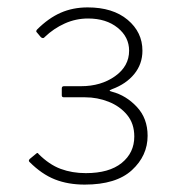

<svg xmlns="http://www.w3.org/2000/svg" viewBox="-20 -877 507 519"><path d="M80 -789Q76 -792 80 -797Q111 -828 144 -842.5Q177 -857 217 -857Q285 -857 325 -823.5Q365 -790 365 -740Q365 -704 343 -677Q321 -650 283 -636Q276 -633 276 -632Q276 -631 283 -629Q321 -619 350 -588Q379 -557 379 -510Q379 -456 336.5 -417Q294 -378 209 -378Q164 -378 128.5 -392Q93 -406 60 -439Q58 -441 58 -442.5Q58 -444 60 -447L77 -461Q82 -466 84 -461Q113 -432 144 -420.5Q175 -409 212 -409Q275 -409 309 -436.5Q343 -464 343 -508Q343 -543 323.5 -566.5Q304 -590 273.5 -602Q243 -614 210 -614H153Q147 -614 147 -619V-638Q147 -644 153 -644H199Q253 -644 291 -671Q329 -698 329 -740Q329 -777 298 -802Q267 -827 218 -827Q185 -827 155 -813.5Q125 -800 101 -777Q99 -774 96 -774Q93 -774 90 -777L80 -789Z"/></svg>

Font: Libre Franklin ExtraLight
Style: Regular
Weight: 250
Designer: Pablo Impallari, Rodrigo Fuenzalida, Nhung Nguyen
Foundry: Impallari Type
Version: Version 3.000